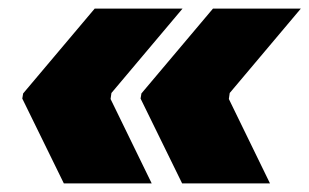

<svg xmlns="http://www.w3.org/2000/svg" viewBox="-20 -498 722 448"><path d="M129 -70H334L238 -267L240 -281L406 -478H201L34 -280L32 -268ZM405 -70H610L514 -267L516 -281L682 -478H477L310 -280L308 -268Z"/></svg>

Font: Fixel Display Black
Style: Italic
Weight: 900
Italic angle: -10°
Designer: AlfaBravo + MacPaw
Foundry: Kyrylo Tkachov, Marchela Mozhyna, Serhii Makarenko, Maria Weinstein, Zakhar Kryvoshyya
Version: Version 1.210;Glyphs 3.2 (3217)